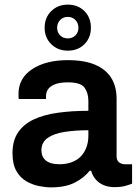

<svg xmlns="http://www.w3.org/2000/svg" viewBox="-20 -798 596 830"><path d="M200 12Q178 12 149.5 6.5Q121 1 94.5 -14Q68 -29 51 -58.5Q34 -88 34 -136Q34 -190 58 -225.5Q82 -261 125.5 -281.5Q169 -302 229.5 -310.5Q290 -319 362 -319V-362Q362 -396 345.5 -419Q329 -442 274 -442Q237 -442 216 -433Q195 -424 187 -411Q179 -398 179 -384V-370H61Q60 -375 60 -380Q60 -385 60 -392Q60 -460 119 -499Q178 -538 273 -538Q345 -538 391.5 -518Q438 -498 461 -461Q484 -424 484 -371V-123Q484 -104 495 -96Q506 -88 519 -88H551V-4Q541 0 522 5.5Q503 11 475 11Q449 11 428.5 2.5Q408 -6 394 -22Q380 -38 374 -60H368Q342 -28 302 -8Q262 12 200 12ZM237 -88Q267 -88 290.5 -97Q314 -106 329.5 -122Q345 -138 353.5 -161Q362 -184 362 -211V-235Q307 -235 260.5 -228Q214 -221 186.5 -202Q159 -183 159 -148Q159 -120 178.5 -104Q198 -88 237 -88ZM273 -579Q230 -579 201.5 -607Q173 -635 173 -678Q173 -722 201.5 -750Q230 -778 273 -778Q317 -778 345 -750Q373 -722 373 -678Q373 -635 345 -607Q317 -579 273 -579ZM273 -632Q293 -632 306 -645Q319 -658 319 -678Q319 -698 306 -711.5Q293 -725 273 -725Q253 -725 240 -711.5Q227 -698 227 -678Q227 -658 240 -645Q253 -632 273 -632Z"/></svg>

Font: Archivo Variable SemiBold
Style: Regular
Weight: 600
Designer: Hector Gatti
Foundry: Omnibus-Type
Version: Version 2.001